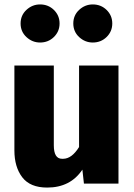

<svg xmlns="http://www.w3.org/2000/svg" viewBox="-20 -829 606 867"><path d="M193 18Q116 18 80.5 -28.5Q45 -75 45 -150V-533H223V-173Q223 -112 260 -112H265Q304 -112 337 -165V-533H515V0H359L352 -63Q298 18 193 18ZM161 -637Q126 -637 99.5 -661.5Q73 -686 73 -723Q73 -760 99.5 -784.5Q126 -809 161 -809Q198 -809 223.5 -784Q249 -759 249 -723Q249 -687 223.5 -662Q198 -637 161 -637ZM399 -637Q364 -637 337.5 -661.5Q311 -686 311 -723Q311 -760 337.5 -784.5Q364 -809 399 -809Q436 -809 461.5 -784Q487 -759 487 -723Q487 -687 461.5 -662Q436 -637 399 -637Z"/></svg>

Font: Trujillo ExtraBold
Style: Regular
Weight: 800
Designer: Fira Sans original fonts by bBox Type GmbH, Carrois Corporate GbR, & Edenspiekermann AG / Changes by Cristiano Sobral
Foundry: Fira Sans original fonts by bBox Type GmbH, Carrois Corporate GbR, & Edenspiekermann AG / Changes by Cristiano Sobral
Version: Version 4.301;July 28, 2020;FontCreator 13.0.0.2655 64-bit